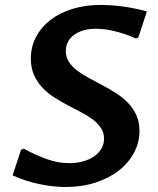

<svg xmlns="http://www.w3.org/2000/svg" viewBox="-20 -745 639 775"><path d="M260.3 -86.4Q288.6 -86.4 314 -93.3Q339.4 -100.1 358.4 -112.8Q377.4 -125.5 388.7 -143.8Q399.9 -162.1 399.9 -185.1Q399.9 -210 387.2 -228.8Q374.5 -247.6 353.8 -263.2Q333 -278.8 306.4 -292.5Q279.8 -306.2 252.2 -320.8Q224.6 -335.4 198 -352.5Q171.4 -369.6 150.6 -391.8Q129.9 -414.1 117.2 -442.6Q104.5 -471.2 104.5 -508.8Q104.5 -556.2 125.5 -595.9Q146.5 -635.7 183.8 -664.6Q221.2 -693.4 272.9 -709.2Q324.7 -725.1 386.7 -725.1Q403.3 -725.1 424.8 -723.9Q446.3 -722.7 470.9 -719.5Q495.6 -716.3 521.5 -711.2Q547.4 -706.1 572.8 -698.7L538.6 -593.8L528.8 -589.4Q505.9 -600.1 482.9 -607.7Q460 -615.2 439 -620.1Q418 -625 399.7 -627Q381.3 -628.9 366.7 -628.9Q339.8 -628.9 317.6 -622.6Q295.4 -616.2 279.3 -604.5Q263.2 -592.8 254.4 -576.2Q245.6 -559.6 245.6 -539.1Q245.6 -514.2 258.3 -494.9Q271 -475.6 292 -459.7Q313 -443.8 339.6 -429.7Q366.2 -415.5 394.3 -400.6Q422.4 -385.7 449 -368.7Q475.6 -351.6 496.6 -329.8Q517.6 -308.1 530.3 -280.5Q543 -252.9 543 -216.8Q543 -169.9 521 -128.7Q499 -87.4 459.7 -56.6Q420.4 -25.9 365.7 -8.1Q311 9.8 245.1 9.8Q220.2 9.8 193.1 6.8Q166 3.9 138.4 -2Q110.8 -7.8 83.5 -16.6Q56.2 -25.4 30.8 -37.1L64.9 -140.1L75.7 -145Q126 -117.7 170.9 -102.1Q215.8 -86.4 260.3 -86.4Z"/></svg>

Font: Proza Libre
Style: SemiBold Italic
Weight: 600
Designer: Jasper de Waard
Foundry: Jasper de Waard
Version: Version 1.000; ttfautohint (v1.4.1.8-43bc)